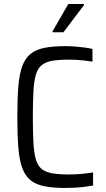

<svg xmlns="http://www.w3.org/2000/svg" viewBox="-20 -925 528 953"><path d="M305 8Q243 8 200.5 -0.5Q158 -9 131.5 -30.5Q105 -52 90.5 -91Q76 -130 71 -192.5Q66 -255 66 -344Q66 -433 71 -495Q76 -557 90.5 -596.5Q105 -636 131.5 -657.5Q158 -679 200.5 -687.5Q243 -696 305 -696Q329 -696 353.5 -694Q378 -692 400.5 -689Q423 -686 439 -682V-619Q420 -622 399.5 -624.5Q379 -627 359.5 -628Q340 -629 323 -629Q273 -629 240.5 -623.5Q208 -618 188 -602.5Q168 -587 158.5 -556Q149 -525 146 -473.5Q143 -422 143 -344Q143 -267 146 -215Q149 -163 158.5 -132Q168 -101 188 -85.5Q208 -70 240.5 -64.5Q273 -59 323 -59Q353 -59 385.5 -62Q418 -65 442 -69V-4Q424 -1 401 2Q378 5 353 6.5Q328 8 305 8ZM241 -765V-770L319 -905H397V-900L295 -765Z"/></svg>

Font: Saira SemiCondensed
Style: Regular
Weight: 400
Width: 4
Designer: Hector Gatti with collaboration of the Omnibus-Type team
Foundry: Omnibus-Type
Version: Version 1.101